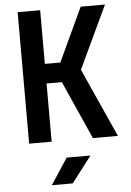

<svg xmlns="http://www.w3.org/2000/svg" viewBox="-63 -776 726 1062"><g transform="rotate(-5 300.0 -245.0)"><path d="M76 0V-730H201V-432H287L426 -730H561L397 -382L569 0H430L286 -323H201V0ZM181 240 276 95H408L297 240Z"/></g></svg>

Font: NKDuy Mono
Style: Bold
Weight: 700
Monospace: yes
Designer: NKDuy
Foundry: NKDuy
Version: Version 2.251; ttfautohint (v1.8.4.7-5d5b)